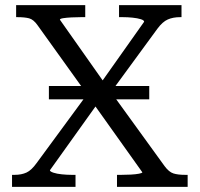

<svg xmlns="http://www.w3.org/2000/svg" viewBox="-20 -730 780 750"><path d="M171 -394H297L127 -631Q111 -654 93.5 -658.5Q76 -663 48 -663H43V-710H313V-663H296Q278 -663 259 -662Q240 -661 227 -659Q214 -657 214 -653L381 -416L543 -645Q543 -651 530 -655Q517 -659 498 -661Q479 -663 460 -663H445V-710H689V-663H684Q656 -663 635.5 -654Q615 -645 595 -618L431 -394H563V-342H434L623 -81Q640 -58 657.5 -52.5Q675 -47 703 -47H713V0H437V-47H454Q472 -47 491 -48Q510 -49 523 -51.5Q536 -54 536 -57L353 -314L175 -65Q175 -60 188.5 -55.5Q202 -51 222 -49Q242 -47 260 -47H275V0H27V-47H37Q64 -47 83.5 -56Q103 -65 123 -93L306 -342H171Z"/></svg>

Font: Roboto Serif 20pt
Style: Regular
Weight: 400
Designer: Greg Gazdowicz
Foundry: Commercial Type
Version: Version 1.008